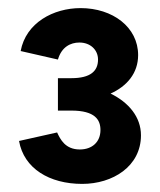

<svg xmlns="http://www.w3.org/2000/svg" viewBox="-20 -827 395 474"><path d="M183 -373C258 -373 328 -416 328 -493C328 -538 298 -574 253 -596C293 -614 321 -646 321 -691C321 -760 258 -807 179 -807C112 -807 44 -771 31 -701L123 -680C132 -711 154 -722 176 -722C203 -722 222 -704 222 -680C222 -652 204 -634 156 -634H123V-554H156C215 -554 228 -531 228 -506C228 -477 208 -458 177 -458C141 -458 129 -483 121 -500L27 -479C39 -411 102 -373 183 -373Z"/></svg>

Font: HB Figtree Prototype
Style: Bold
Weight: 700
Designer: Alfredo Marco Pradil
Foundry: Hanken Design Co.®
Version: Version 1.002;Glyphs 3.2 (3228)